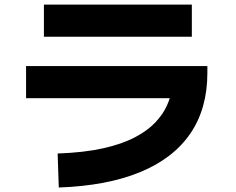

<svg xmlns="http://www.w3.org/2000/svg" viewBox="-20 -772 1040 847"><path d="M837 -480.5V-338.8H95V-480.5ZM826.3 -751.7V-610H173.7V-751.7ZM239.3 55.2 234.3 -94.8Q351.7 -99 435.5 -117.9Q519.3 -136.8 575.4 -166.4Q631.5 -196 665.5 -232.2Q699.5 -268.3 716.7 -307Q733.8 -345.7 739.3 -382.7Q744.8 -419.8 744.8 -450.3V-480.5H894.8V-450.3Q894.8 -292.5 819.2 -182.3Q743.5 -72.2 597.2 -12.3Q450.8 47.7 239.3 55.2Z"/></svg>

Font: Murecho Thin
Style: Regular
Weight: 100
Designer: Neil Summerour
Foundry: Positype
Version: Version 1.010